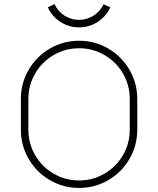

<svg xmlns="http://www.w3.org/2000/svg" viewBox="-20 -912 780 947"><path d="M657 -424V-272Q657 -194 618.5 -128Q580 -62 514 -23.5Q448 15 370 15Q292 15 226 -23.5Q160 -62 121.5 -128Q83 -194 83 -272V-424Q83 -502 121.5 -568Q160 -634 226 -672.5Q292 -711 370 -711Q448 -711 514 -672.5Q580 -634 618.5 -568Q657 -502 657 -424ZM370 -22Q438 -22 495.5 -55.5Q553 -89 586.5 -146.5Q620 -204 620 -272V-424Q620 -492 586.5 -549.5Q553 -607 495.5 -640.5Q438 -674 370 -674Q302 -674 244.5 -640.5Q187 -607 153.5 -549.5Q120 -492 120 -424V-272Q120 -204 153.5 -146.5Q187 -89 244.5 -55.5Q302 -22 370 -22ZM524 -876Q504 -831 462 -804Q420 -777 370 -777Q320 -777 278 -804Q236 -831 216 -876L249 -892Q265 -856 298 -835Q331 -814 370 -814Q409 -814 441.5 -835Q474 -856 491 -891Z"/></svg>

Font: Major Mono Display
Style: Regular
Weight: 400
Designer: Emre Parlak
Foundry: Emre Parlak
Version: Version 2.000; ttfautohint (v1.8) -l 8 -r 50 -G 200 -x 14 -D